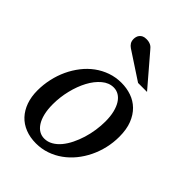

<svg xmlns="http://www.w3.org/2000/svg" viewBox="-217 -830 940 940"><g transform="rotate(45 253.0 -360.0)"><path d="M374 -304.2Q374 -339.8 367.2 -367.2Q360.4 -394.5 348.6 -413.1Q336.9 -431.6 320.6 -441.4Q304.2 -451.2 285.2 -451.2Q252.4 -451.2 224.4 -427.5Q196.3 -403.8 175.8 -365.5Q155.3 -327.1 143.6 -279.1Q131.8 -231 131.8 -182.1Q131.8 -145 138.7 -117.2Q145.5 -89.4 157.7 -70.6Q169.9 -51.8 186 -42.5Q202.1 -33.2 221.2 -33.2Q244.6 -33.2 265.4 -45.2Q286.1 -57.1 303 -77.4Q319.8 -97.7 333 -124.5Q346.2 -151.4 355.5 -181.4Q364.7 -211.4 369.4 -243.2Q374 -274.9 374 -304.2ZM475.1 -299.8Q475.1 -259.3 466.1 -220.5Q457 -181.6 440.2 -147Q423.3 -112.3 399.7 -83.3Q376 -54.2 346.4 -33Q316.9 -11.7 282.2 0.2Q247.6 12.2 209 12.2Q168 12.2 134.8 -1Q101.6 -14.2 78.6 -38.8Q55.7 -63.5 43.2 -98.4Q30.8 -133.3 30.8 -176.8Q30.8 -217.3 39.6 -256.6Q48.3 -295.9 64.7 -331.1Q81.1 -366.2 104.5 -396.2Q127.9 -426.3 157.5 -448Q187 -469.7 221.9 -481.9Q256.8 -494.1 295.9 -494.1Q332 -494.1 364.5 -482.9Q397 -471.7 421.6 -447.8Q446.3 -423.8 460.7 -387.2Q475.1 -350.6 475.1 -299.8ZM353.5 -550.8 208.5 -646Q198.2 -652.8 191.9 -662.8Q185.5 -672.9 185.5 -688Q185.5 -695.3 187.7 -703.1Q189.9 -710.9 195.1 -717.3Q200.2 -723.6 208.7 -727.8Q217.3 -731.9 230.5 -731.9Q241.2 -731.9 248.8 -730Q256.3 -728 262.2 -724.9Q268.1 -721.7 272.7 -717Q277.3 -712.4 281.7 -707L415.5 -550.8Z"/></g></svg>

Font: Charis SIL APac
Style: Italic
Weight: 400
Italic angle: -11°
Foundry: SIL International
Version: Version 5.000